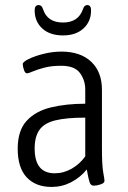

<svg xmlns="http://www.w3.org/2000/svg" viewBox="-20 -733 505 759"><path d="M184 6Q121 6 85.5 -32Q50 -70 50 -145Q50 -217 85.5 -255.5Q121 -294 181.5 -308.5Q242 -323 317 -323V-379Q317 -416 296 -444.5Q275 -473 222 -473Q183 -473 155 -465.5Q127 -458 109.5 -450.5Q92 -443 87 -443Q79 -443 74.5 -457Q70 -471 70 -480Q70 -488 93 -499.5Q116 -511 151.5 -520Q187 -529 223 -529Q298 -529 340.5 -489Q383 -449 383 -378V-148Q383 -79 388 -52Q393 -25 393 -18Q393 -9 377.5 -4Q362 1 351 1Q339 1 334.5 -11.5Q330 -24 323 -63Q297 -31 261 -12.5Q225 6 184 6ZM196 -48Q232 -48 264 -66.5Q296 -85 317 -115V-268Q242 -268 198 -257Q154 -246 135.5 -219Q117 -192 117 -146Q117 -48 196 -48ZM229 -593Q177 -593 147 -620.5Q117 -648 117 -692Q117 -713 133 -713Q145 -713 150 -697Q167 -644 229 -644Q290 -644 308 -697Q313 -713 325 -713Q340 -713 340 -692Q340 -648 310 -620.5Q280 -593 229 -593Z"/></svg>

Font: Asap Condensed Light
Style: Regular
Weight: 300
Width: 3
Designer: Pablo Cosgaya
Foundry: Omnibus-Type
Version: Version 3.001; ttfautohint (v1.8.4.7-5d5b)